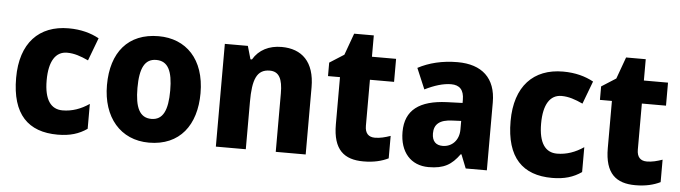

<svg xmlns="http://www.w3.org/2000/svg" viewBox="-44 -837 3621 1022"><g transform="rotate(5 1766.0 -326.5)"><path d="M286 10C352 10 400 -5 443 -35V-168C399 -138 352 -121 301 -121C239 -121 203 -169 203 -273C203 -376 238 -429 299 -429C337 -429 372 -417 413 -398L459 -520C415 -544 362 -559 296 -559C138 -559 40 -459 40 -272C40 -77 129 10 286 10Z M1025 -276C1025 -458 923 -559 777 -559C614 -559 525 -451 525 -276C525 -105 621 10 774 10C939 10 1025 -106 1025 -276ZM688 -275C688 -381 714 -432 775 -432C838 -432 863 -380 863 -276C863 -171 838 -117 776 -117C713 -117 688 -171 688 -275Z M1434 -559C1367 -559 1313 -532 1282 -479H1274L1254 -549H1131V0H1291V-253C1291 -372 1312 -428 1382 -428C1432 -428 1451 -389 1451 -313V0H1611V-359C1611 -495 1542 -559 1434 -559Z M1970 -121C1936 -121 1917 -140 1917 -180V-426H2046V-549H1917V-663H1812L1770 -547L1693 -498V-426H1757V-174C1757 -37 1818 10 1920 10C1976 10 2018 -1 2053 -18V-138C2024 -128 1998 -121 1970 -121Z M2374 -560C2292 -560 2221 -542 2163 -511L2210 -400C2260 -425 2308 -440 2350 -440C2395 -440 2419 -416 2419 -363V-346L2335 -343C2190 -337 2114 -282 2114 -165C2114 -57 2173 10 2268 10C2350 10 2391 -15 2433 -73H2437L2466 0H2579V-363C2579 -493 2504 -560 2374 -560ZM2375 -248 2420 -250V-204C2420 -146 2382 -109 2333 -109C2298 -109 2276 -128 2276 -171C2276 -218 2303 -246 2375 -248Z M2928 10C2994 10 3042 -5 3085 -35V-168C3041 -138 2994 -121 2943 -121C2881 -121 2845 -169 2845 -273C2845 -376 2880 -429 2941 -429C2979 -429 3014 -417 3055 -398L3101 -520C3057 -544 3004 -559 2938 -559C2780 -559 2682 -459 2682 -272C2682 -77 2771 10 2928 10Z M3423 -121C3389 -121 3370 -140 3370 -180V-426H3499V-549H3370V-663H3265L3223 -547L3146 -498V-426H3210V-174C3210 -37 3271 10 3373 10C3429 10 3471 -1 3506 -18V-138C3477 -128 3451 -121 3423 -121Z"/></g></svg>

Font: Noto Sans Thai SemCond ExtBd
Style: Regular
Weight: 800
Width: 4
Designer: Monotype Design Team
Foundry: Monotype Imaging Inc.
Version: Version 2.002